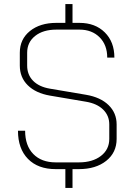

<svg xmlns="http://www.w3.org/2000/svg" viewBox="-20 -820 653 940"><path d="M551 -211V-140Q551 -73 500 -32.5Q449 8 366 8H335V100H300V8H253Q166 8 117 -42Q68 -92 68 -180H103Q103 -107 143 -66Q183 -25 253 -25H366Q433 -25 474 -56.5Q515 -88 515 -140V-211Q515 -254 485 -283.5Q455 -313 401 -322L224 -352Q155 -364 116 -402.5Q77 -441 77 -499V-562Q77 -628 126.5 -668Q176 -708 256 -708H300V-800H335V-708H369Q446 -708 493 -661.5Q540 -615 540 -538H505Q505 -600 467.5 -637.5Q430 -675 369 -675H256Q191 -675 152 -644Q113 -613 113 -562V-499Q113 -454 142 -424.5Q171 -395 224 -386L401 -356Q472 -344 511.5 -305.5Q551 -267 551 -211Z"/></svg>

Font: Bai Jamjuree ExtraLight
Style: Regular
Weight: 275
Designer: Katatrad Aksorn Co.,Ltd.
Foundry: Cadson Demak Co.,Ltd.
Version: Version 1.000; ttfautohint (v1.6)